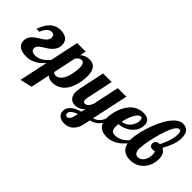

<svg xmlns="http://www.w3.org/2000/svg" viewBox="-88 -1394 2287 2287"><g transform="rotate(45 1056.0 -250.5)"><path d="M409.2 -179.2Q385.3 -141.1 357.2 -107.4Q329.1 -73.7 295.4 -48.6Q261.7 -23.4 221.7 -8.8Q181.6 5.9 133.8 5.9Q98.1 5.9 69.6 -0.7Q41 -7.3 20.8 -21Q0.5 -34.7 -10.3 -55.9Q-21 -77.1 -21 -106.9Q-21 -134.8 -12 -156.5Q-2.9 -178.2 12 -195.3Q26.9 -212.4 45.9 -226.3Q64.9 -240.2 85 -252.7Q105 -265.1 124 -277.3Q143.1 -289.6 158 -303.5Q172.9 -317.4 181.9 -333.7Q190.9 -350.1 190.9 -371.1Q190.9 -393.1 179.7 -405.5Q168.5 -418 145 -418Q112.8 -418 86.4 -393.3Q60.1 -368.7 37.1 -314H-11.2Q3.9 -356.9 23.2 -392.6Q42.5 -428.2 68.6 -454.1Q94.7 -480 128.7 -494.4Q162.6 -508.8 207 -508.8Q233.4 -508.8 257.8 -502.4Q282.2 -496.1 301 -482.4Q319.8 -468.8 330.8 -447.3Q341.8 -425.8 341.8 -396Q341.8 -355 326.2 -325.9Q310.5 -296.9 287.1 -275.4Q263.7 -253.9 236.3 -237.3Q209 -220.7 185.5 -205.1Q162.1 -189.5 146.5 -171.9Q130.9 -154.3 130.9 -130.9Q130.9 -101.6 150.4 -89.8Q169.9 -78.1 202.1 -78.1Q224.1 -78.1 244.9 -83.3Q265.6 -88.4 286.6 -100.3Q307.6 -112.3 329.3 -131.6Q351.1 -150.9 375 -179.2Z M284.2 250 451.2 -537.1H595.2L579.1 -461.9Q601.1 -480.5 629.4 -492.7Q657.7 -504.9 695.8 -504.9Q721.2 -504.9 743.7 -496.8Q766.1 -488.8 782.5 -470.5Q798.8 -452.1 808.3 -421.9Q817.9 -391.6 817.9 -347.2Q817.9 -313.5 813.2 -274.2Q808.6 -234.9 797.4 -195.6Q786.1 -156.2 767.8 -119.9Q749.5 -83.5 722.2 -55.7Q694.8 -27.8 657.5 -11Q620.1 5.9 571.8 5.9Q552.7 5.9 538.6 2.9Q524.4 0 514.4 -4.9Q504.4 -9.8 497.8 -16.4Q491.2 -22.9 486.8 -29.8L435.1 213.9ZM502.9 -104Q505.9 -95.7 514.9 -88.4Q523.9 -81.1 541 -81.1Q567.4 -81.1 587.9 -94.5Q608.4 -107.9 624 -130.1Q639.6 -152.3 650.4 -180.7Q661.1 -209 668 -238.8Q674.8 -268.6 678 -297.6Q681.2 -326.7 681.2 -350.1Q681.2 -378.9 675.8 -395.5Q670.4 -412.1 662.8 -420.4Q655.3 -428.7 646.5 -430.9Q637.7 -433.1 630.9 -433.1Q613.8 -433.1 595 -420.7Q576.2 -408.2 562 -383.8Z M1193.8 80.1Q1183.1 133.8 1162.8 167Q1142.6 200.2 1117.7 218.8Q1092.8 237.3 1065.7 243.7Q1038.6 250 1013.7 250Q990.7 250 970.5 243.9Q950.2 237.8 935.1 225.8Q919.9 213.9 910.9 195.6Q901.9 177.2 901.9 152.8Q901.9 121.6 916.7 97.7Q931.6 73.7 955.1 55.9Q978.5 38.1 1007.6 25.4Q1036.6 12.7 1064.9 3.9L1077.1 -49.8Q1061 -32.2 1044.9 -21.2Q1028.8 -10.3 1013.7 -4.4Q998.5 1.5 984.4 3.7Q970.2 5.9 957 5.9Q934.6 5.9 915 -1Q895.5 -7.8 881.1 -22.5Q866.7 -37.1 858.4 -59.6Q850.1 -82 850.1 -113.8Q850.1 -127.4 852.1 -143.8Q854 -160.2 857.9 -179.2L925.8 -500H1069.8L998 -160.2Q995.1 -147.5 995.1 -134.8Q995.1 -126 996.6 -118.2Q998 -110.4 1001.5 -104.2Q1004.9 -98.1 1010.5 -94.5Q1016.1 -90.8 1024.9 -90.8Q1038.6 -90.8 1050.5 -96.9Q1062.5 -103 1072.3 -114Q1082 -125 1089.6 -140.1Q1097.2 -155.3 1103 -172.9L1172.9 -500H1316.9L1217.8 -36.1Q1240.7 -43.9 1259.3 -54.9Q1277.8 -65.9 1293.2 -82.8Q1308.6 -99.6 1321 -123Q1333.5 -146.5 1343.8 -179.2H1385.7Q1370.6 -129.4 1349.9 -96.2Q1329.1 -63 1305.7 -41.7Q1282.2 -20.5 1257.3 -9.3Q1232.4 2 1209 7.8ZM1054.7 54.2Q1035.2 61.5 1017.6 70.1Q1000 78.6 986.6 88.9Q973.1 99.1 965.1 111.6Q957 124 957 139.2Q957 144.5 959 150.4Q960.9 156.2 965.1 161.1Q969.2 166 975.6 168.9Q981.9 171.9 990.7 171.9Q1006.3 171.9 1022.7 150.1Q1039.1 128.4 1048.8 83Z M1761.7 -179.2Q1740.7 -144 1713.6 -110.8Q1686.5 -77.6 1652.6 -51.8Q1618.7 -25.9 1577.4 -10Q1536.1 5.9 1486.8 5.9Q1451.2 5.9 1422.4 -3.2Q1393.6 -12.2 1373 -31.2Q1352.5 -50.3 1341.6 -80.3Q1330.6 -110.4 1330.6 -152.8Q1330.6 -181.6 1336.4 -219.2Q1342.3 -256.8 1355 -296.4Q1367.7 -335.9 1388.7 -374Q1409.7 -412.1 1439.5 -442.1Q1469.2 -472.2 1509.3 -490.5Q1549.3 -508.8 1600.6 -508.8Q1634.3 -508.8 1655.5 -500.7Q1676.8 -492.7 1689.2 -479.5Q1701.7 -466.3 1706.3 -449Q1710.9 -431.6 1710.9 -413.1Q1710.9 -369.6 1691.9 -332.3Q1672.9 -294.9 1640.9 -267.1Q1608.9 -239.3 1567.4 -222.2Q1525.9 -205.1 1481 -202.1Q1480 -190.9 1479.2 -180.9Q1478.5 -170.9 1478.5 -162.1Q1478.5 -136.7 1483.2 -120.4Q1487.8 -104 1496.8 -94.7Q1505.9 -85.4 1519.3 -81.8Q1532.7 -78.1 1550.8 -78.1Q1580.6 -78.1 1604.7 -85.9Q1628.9 -93.8 1649.9 -107.4Q1670.9 -121.1 1689.7 -139.6Q1708.5 -158.2 1727.5 -179.2ZM1488.8 -250Q1517.1 -252 1543.5 -266.1Q1569.8 -280.3 1589.8 -303Q1609.9 -325.7 1621.8 -354.7Q1633.8 -383.8 1633.8 -415Q1633.8 -433.6 1628.4 -444.8Q1623 -456.1 1608.9 -456.1Q1589.8 -456.1 1571.5 -437.7Q1553.2 -419.4 1537.1 -390.1Q1521 -360.8 1508.5 -324Q1496.1 -287.1 1488.8 -250Z M2051.8 -374Q2088.4 -354 2103 -324Q2117.7 -293.9 2117.7 -249Q2117.7 -199.7 2101.6 -154.1Q2085.4 -108.4 2054.7 -73.2Q2023.9 -38.1 1979.7 -17.1Q1935.5 3.9 1879.4 3.9Q1836.4 3.9 1805.2 -9.5Q1773.9 -22.9 1753.4 -46.9Q1732.9 -70.8 1723.1 -103.8Q1713.4 -136.7 1713.4 -175.8Q1713.4 -202.6 1719.5 -241.7Q1725.6 -280.8 1736.8 -326.4Q1748 -372.1 1764.6 -421.1Q1781.2 -470.2 1801.8 -517.3Q1822.3 -564.5 1847.2 -606.9Q1872.1 -649.4 1900.1 -681.4Q1928.2 -713.4 1959.2 -732.2Q1990.2 -751 2023.4 -751Q2048.3 -751 2068.8 -743.4Q2089.4 -735.8 2103.5 -719.5Q2117.7 -703.1 2125.5 -677Q2133.3 -650.9 2133.3 -613.8Q2133.3 -582 2125.5 -549.3Q2117.7 -516.6 2105.5 -485.4Q2093.3 -454.1 2079.1 -425.5Q2064.9 -397 2051.8 -374ZM2017.6 -280.8Q2009.3 -277.8 2002.4 -276.4Q1995.6 -274.9 1981.4 -274.9Q1958 -274.9 1943.8 -287.8Q1929.7 -300.8 1929.7 -324.2Q1929.7 -340.3 1935.1 -351.3Q1940.4 -362.3 1949.7 -369.1Q1959 -376 1971.7 -379.4Q1984.4 -382.8 1999.5 -383.8Q2012.7 -407.7 2025.1 -437Q2037.6 -466.3 2047.6 -497.3Q2057.6 -528.3 2063.5 -559.3Q2069.3 -590.3 2069.3 -618.2Q2069.3 -648.9 2061.5 -660.9Q2053.7 -672.9 2036.6 -672.9Q2020.5 -672.9 2004.4 -655.8Q1988.3 -638.7 1973.1 -609.6Q1958 -580.6 1943.8 -542.5Q1929.7 -504.4 1917.2 -462.6Q1904.8 -420.9 1894.8 -377.7Q1884.8 -334.5 1877.4 -295.7Q1870.1 -256.8 1866.2 -224.9Q1862.3 -192.9 1862.3 -172.9Q1862.3 -153.3 1865.7 -137.5Q1869.1 -121.6 1876.5 -110.1Q1883.8 -98.6 1895.3 -92.3Q1906.7 -85.9 1923.3 -85.9Q1947.8 -85.9 1967 -98.6Q1986.3 -111.3 1999.5 -131.6Q2012.7 -151.9 2019.5 -176.8Q2026.4 -201.7 2026.4 -226.1Q2026.4 -263.2 2017.6 -280.8Z"/></g></svg>

Font: Lobster
Style: Regular
Weight: 400
Designer: Pablo Impallari
Foundry: Pablo Impallari
Version: Version 1.007; ttfautohint (v1.1) -l 8 -r 50 -G 50 -x 14 -D 